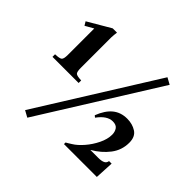

<svg xmlns="http://www.w3.org/2000/svg" viewBox="-179 -883 1111 1111"><g transform="rotate(45 376.0 -327.5)"><path d="M199 -380Q199 -349 207.5 -340.5Q216 -332 252 -331V-310H38V-331Q75 -332 84 -340.5Q93 -349 93 -380V-597L42 -568L28 -591L168 -673H203Q202 -663 200.5 -652.5Q199 -642 199 -631ZM592 -697 632 -675 184 42 144 20ZM696 -115H717L711 0H442V-13Q446 -15 455 -20.5Q464 -26 475 -33Q503 -50 532 -83.5Q561 -117 581 -158Q601 -199 601 -236Q601 -259 589.5 -276Q578 -293 549 -293Q503 -293 461 -235L450 -244Q473 -304 509 -333.5Q545 -363 597 -363Q640 -363 672 -342.5Q704 -322 704 -273Q704 -212 667.5 -164.5Q631 -117 575 -85V-84H638Q665 -84 679.5 -91Q694 -98 696 -115Z"/></g></svg>

Font: Bona Nova SC
Style: Bold
Weight: 700
Designer: Mateusz Machalski
Foundry: Capitalics
Version: Version 4.001; ttfautohint (v1.8.4.7-5d5b)